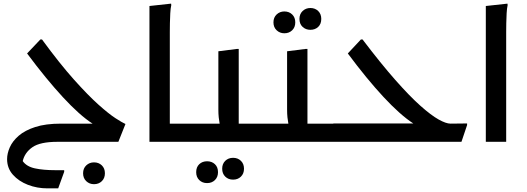

<svg xmlns="http://www.w3.org/2000/svg" viewBox="-20 -780 2896 1056"><path d="M296 0Q201 0 158.5 29.5Q116 59 105 106Q126 136 172 146Q218 156 285 156H333V165L300 256H241Q184 256 133.5 236.5Q83 217 51 181Q19 145 19 95Q19 64 34 30Q49 -4 83 -33.5Q117 -63 174 -81.5Q231 -100 316 -100H489Q418 -146 326 -245.5Q234 -345 129 -486L202 -563H211Q309 -429 387 -342Q465 -255 521.5 -204.5Q578 -154 615 -130Q652 -106 670 -98L631 0ZM437 173Q437 146 454.5 129.5Q472 113 497 113Q523 113 540 129.5Q557 146 557 173Q557 200 540 216.5Q523 233 497 233Q472 233 454.5 216.5Q437 200 437 173Z M802 -747 921 -760 922 -752Q918 -734 916.5 -707Q915 -680 914.5 -652Q914 -624 914 -604V-100H1058V-20L1038 0H802Z M1058 -100H1188Q1185 -115 1183 -134.5Q1181 -154 1181 -177V-498L1284 -511H1293V-100H1436V-20L1416 0H1038V-80ZM1202 148Q1202 121 1219 104.5Q1236 88 1262 88Q1288 88 1305 104.5Q1322 121 1322 148Q1322 175 1305 191.5Q1288 208 1262 208Q1236 208 1219 191.5Q1202 175 1202 148ZM1059 167Q1059 139 1076 123Q1093 107 1119 107Q1145 107 1162 123Q1179 139 1179 167Q1179 194 1162 210.5Q1145 227 1119 227Q1093 227 1076 210.5Q1059 194 1059 167Z M1436 -100H1566Q1563 -115 1561 -134.5Q1559 -154 1559 -177V-498L1662 -511H1671V-100H1814V-20L1794 0H1416V-80ZM1687 -616Q1662 -616 1644.5 -632Q1627 -648 1627 -676Q1627 -703 1644.5 -719.5Q1662 -736 1687 -736Q1713 -736 1730 -719.5Q1747 -703 1747 -676Q1747 -648 1730 -632Q1713 -616 1687 -616ZM1544 -597Q1519 -597 1501.5 -613.5Q1484 -630 1484 -657Q1484 -684 1501.5 -700.5Q1519 -717 1544 -717Q1570 -717 1587 -700.5Q1604 -684 1604 -657Q1604 -630 1587 -613.5Q1570 -597 1544 -597Z M1794 0V-81L1814 -101H2253Q2181 -148 2089 -247Q1997 -346 1893 -486L1965 -563H1974Q2075 -430 2154 -340.5Q2233 -251 2292 -198.5Q2351 -146 2392 -123Q2433 -100 2458 -100L2549 -101V-92L2518 0Z M2652 -747 2771 -760 2772 -752Q2768 -734 2766.5 -707Q2765 -680 2764.5 -652Q2764 -624 2764 -604V0H2652Z"/></svg>

Font: Kufam Medium
Style: Regular
Weight: 500
Designer: Wael Morcos, Artur Schmal
Foundry: Original Type
Version: Version 1.300; ttfautohint (v1.8.3)